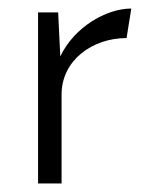

<svg xmlns="http://www.w3.org/2000/svg" viewBox="-20 -429 334 449"><path d="M287 -409C228 -409 153 -365 121 -297L116 -400H69V0H124V-208C124 -288 196 -340 276 -340Z"/></svg>

Font: Josefin Sans
Style: Regular
Weight: 400
Designer: Santiago Orozco
Foundry: Typemade
Version: 1.000